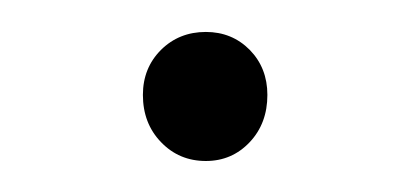

<svg xmlns="http://www.w3.org/2000/svg" viewBox="-20 -406 262 122"><path d="M110.8 -303.7Q93.8 -303.7 82.3 -315.7Q70.8 -327.6 70.8 -345.7Q70.8 -362.8 82.3 -374.3Q93.8 -385.7 110.8 -385.7Q127.4 -385.7 138.7 -374.3Q149.9 -362.8 149.9 -345.7Q149.9 -327.6 138.7 -315.7Q127.4 -303.7 110.8 -303.7Z"/></svg>

Font: DavidDev Light
Style: Regular
Weight: 300
Designer: David.dev
Foundry: David.dev
Version: Version 1.001;FEAKit 1.0